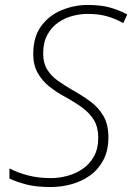

<svg xmlns="http://www.w3.org/2000/svg" viewBox="-20 -744 533 774"><path d="M185 10Q126 10 87.5 0Q49 -10 18 -24V-65Q51 -48 92.5 -37Q134 -26 186 -26Q218 -26 251.5 -35Q285 -44 313 -63Q341 -82 358.5 -113Q376 -144 376 -189Q376 -230 359.5 -258.5Q343 -287 312.5 -309.5Q282 -332 240 -355Q208 -372 179 -395Q150 -418 132 -450Q114 -482 114 -526Q114 -596 146.5 -639.5Q179 -683 229.5 -703.5Q280 -724 333 -724Q386 -724 422 -714Q458 -704 493 -686L477 -651Q442 -670 409 -679Q376 -688 332 -688Q304 -688 273 -680Q242 -672 215 -653.5Q188 -635 171 -604Q154 -573 154 -528Q154 -490 170 -464Q186 -438 212 -419.5Q238 -401 267 -384Q310 -360 343.5 -335.5Q377 -311 397 -276.5Q417 -242 417 -191Q417 -137 396.5 -98.5Q376 -60 342 -36Q308 -12 267 -1Q226 10 185 10Z"/></svg>

Font: Noto Sans Disp ExtLt
Style: Italic
Weight: 200
Italic angle: -12°
Designer: Monotype Design Team
Foundry: Monotype Imaging Inc.
Version: Version 2.000;GOOG;noto-source:20170915:90ef993387c0